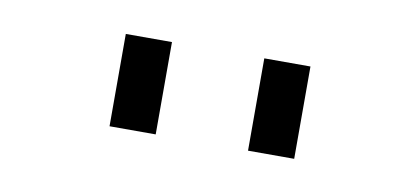

<svg xmlns="http://www.w3.org/2000/svg" viewBox="-30 -941 560 256"><g transform="rotate(10 250.0 -812.5)"><path d="M125 -875Q125 -875 125 -750H187.5Q187.5 -750 187.5 -875ZM312.5 -875Q312.5 -875 312.5 -750H375Q375 -750 375 -875Z"/></g></svg>

Font: Unifont
Style: Regular
Weight: 500
Version: Version 15.1.04